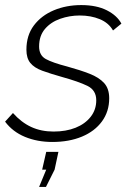

<svg xmlns="http://www.w3.org/2000/svg" viewBox="-37 -549 518 756"><path d="M169 10Q110 10 61.5 -10Q13 -30 -17 -70L14 -104Q47 -67 86 -49Q125 -31 174 -31Q223 -31 260.5 -46Q298 -61 320 -89Q342 -117 342 -154Q342 -194 307 -211Q272 -228 207 -246Q161 -259 129.5 -270.5Q98 -282 82.5 -301Q67 -320 67 -353Q67 -410 96.5 -449Q126 -488 175 -508.5Q224 -529 283 -529Q343 -529 383.5 -508.5Q424 -488 441 -456L408 -429Q391 -459 356 -473.5Q321 -488 277 -488Q237 -488 200 -475Q163 -462 140 -435Q117 -408 117 -366Q117 -331 143.5 -316.5Q170 -302 228 -287Q279 -273 316 -258.5Q353 -244 373 -222Q393 -200 393 -162Q393 -110 364.5 -71Q336 -32 285.5 -11Q235 10 169 10ZM117 187 145 119H129L145 49H193L178 119L144 187Z"/></svg>

Font: Raleway Thin Light
Style: Italic
Weight: 300
Italic angle: -12°
Version: Version 4.026